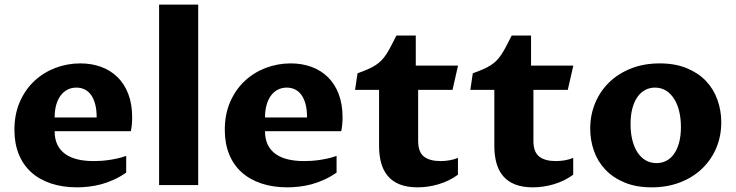

<svg xmlns="http://www.w3.org/2000/svg" viewBox="-20 -802 3188 832"><path d="M526.9 -54.2Q500.5 -35.6 472.9 -23.2Q445.3 -10.7 418 -3.4Q390.6 3.9 364.3 6.8Q337.9 9.8 313.5 9.8Q251 9.8 200.7 -7.1Q150.4 -23.9 115.2 -55.7Q80.1 -87.4 61.3 -133.8Q42.5 -180.2 42.5 -239.7Q42.5 -307.1 65.9 -360.6Q89.4 -414.1 128.7 -450.9Q168 -487.8 219.7 -507.6Q271.5 -527.3 328.1 -527.3Q377 -527.3 418.2 -512.2Q459.5 -497.1 489.5 -467.5Q519.5 -438 536.1 -394.3Q552.7 -350.6 552.7 -293.5Q552.7 -274.9 551 -259.3Q549.3 -243.7 546.9 -233.4H216.8Q216.8 -199.2 228.8 -174.8Q240.7 -150.4 262.9 -134.5Q285.2 -118.7 316.4 -111.3Q347.7 -104 386.2 -104Q399.9 -104 416.7 -105Q433.6 -106 451.9 -108.6Q470.2 -111.3 489.3 -115.5Q508.3 -119.6 526.9 -126.5ZM398.9 -293Q398.9 -326.7 392.3 -351.1Q385.7 -375.5 374 -391.4Q362.3 -407.2 346.2 -414.8Q330.1 -422.4 311 -422.4Q290 -422.4 272.7 -413.6Q255.4 -404.8 242.9 -388.2Q230.5 -371.6 223.6 -347.7Q216.8 -323.7 216.8 -293Z M669.4 -782.2H838.9V0H669.4Z M1438.5 -54.2Q1412.1 -35.6 1384.5 -23.2Q1356.9 -10.7 1329.6 -3.4Q1302.2 3.9 1275.9 6.8Q1249.5 9.8 1225.1 9.8Q1162.6 9.8 1112.3 -7.1Q1062 -23.9 1026.9 -55.7Q991.7 -87.4 972.9 -133.8Q954.1 -180.2 954.1 -239.7Q954.1 -307.1 977.5 -360.6Q1001 -414.1 1040.3 -450.9Q1079.6 -487.8 1131.3 -507.6Q1183.1 -527.3 1239.7 -527.3Q1288.6 -527.3 1329.8 -512.2Q1371.1 -497.1 1401.1 -467.5Q1431.2 -438 1447.8 -394.3Q1464.4 -350.6 1464.4 -293.5Q1464.4 -274.9 1462.6 -259.3Q1460.9 -243.7 1458.5 -233.4H1128.4Q1128.4 -199.2 1140.4 -174.8Q1152.3 -150.4 1174.6 -134.5Q1196.8 -118.7 1228 -111.3Q1259.3 -104 1297.9 -104Q1311.5 -104 1328.4 -105Q1345.2 -106 1363.5 -108.6Q1381.8 -111.3 1400.9 -115.5Q1419.9 -119.6 1438.5 -126.5ZM1310.5 -293Q1310.5 -326.7 1304 -351.1Q1297.4 -375.5 1285.6 -391.4Q1273.9 -407.2 1257.8 -414.8Q1241.7 -422.4 1222.7 -422.4Q1201.7 -422.4 1184.3 -413.6Q1167 -404.8 1154.5 -388.2Q1142.1 -371.6 1135.3 -347.7Q1128.4 -323.7 1128.4 -293Z M1622.6 -412.6H1518.6L1529.3 -484.4Q1555.2 -493.7 1574.2 -502Q1593.3 -510.3 1607.7 -519.8Q1622.1 -529.3 1633.1 -540.5Q1644 -551.8 1654.1 -567.1Q1664.1 -582.5 1674.3 -602.1Q1684.6 -621.6 1697.8 -647.9H1781.7V-517.6H1964.8L1940.9 -412.6H1792V-191.4Q1792 -143.1 1817.1 -123.5Q1842.3 -104 1889.2 -104Q1907.7 -104 1927 -107.2Q1946.3 -110.4 1964.4 -117.7V-44.9Q1926.3 -17.1 1880.6 -3.7Q1835 9.8 1789.6 9.8Q1744.6 9.8 1712.9 -2.7Q1681.2 -15.1 1661.1 -38.6Q1641.1 -62 1631.8 -95.2Q1622.6 -128.4 1622.6 -169.9Z M2122.1 -412.6H2018.1L2028.8 -484.4Q2054.7 -493.7 2073.7 -502Q2092.8 -510.3 2107.2 -519.8Q2121.6 -529.3 2132.6 -540.5Q2143.6 -551.8 2153.6 -567.1Q2163.6 -582.5 2173.8 -602.1Q2184.1 -621.6 2197.3 -647.9H2281.2V-517.6H2464.4L2440.4 -412.6H2291.5V-191.4Q2291.5 -143.1 2316.7 -123.5Q2341.8 -104 2388.7 -104Q2407.2 -104 2426.5 -107.2Q2445.8 -110.4 2463.9 -117.7V-44.9Q2425.8 -17.1 2380.1 -3.7Q2334.5 9.8 2289.1 9.8Q2244.1 9.8 2212.4 -2.7Q2180.7 -15.1 2160.6 -38.6Q2140.6 -62 2131.3 -95.2Q2122.1 -128.4 2122.1 -169.9Z M2803.7 9.8Q2736.8 9.8 2686.8 -11Q2636.7 -31.7 2603.5 -66.7Q2570.3 -101.6 2554 -147.7Q2537.6 -193.8 2537.6 -244.6Q2537.6 -303.7 2559.1 -355.5Q2580.6 -407.2 2619.9 -445.3Q2659.2 -483.4 2714.8 -505.4Q2770.5 -527.3 2838.9 -527.3Q2905.3 -527.3 2955.3 -506.8Q3005.4 -486.3 3038.6 -451.7Q3071.8 -417 3088.6 -370.4Q3105.5 -323.7 3105.5 -272Q3105.5 -211.4 3083.5 -159.9Q3061.5 -108.4 3021.7 -70.6Q2981.9 -32.7 2926.5 -11.5Q2871.1 9.8 2803.7 9.8ZM2824.7 -95.2Q2847.7 -95.2 2866.9 -105Q2886.2 -114.7 2900.4 -134.5Q2914.6 -154.3 2922.6 -183.6Q2930.7 -212.9 2930.7 -252Q2930.7 -288.6 2923.1 -319.8Q2915.5 -351.1 2901.1 -373.8Q2886.7 -396.5 2866 -409.4Q2845.2 -422.4 2818.4 -422.4Q2794.9 -422.4 2775.4 -411.9Q2755.9 -401.4 2741.9 -381.3Q2728 -361.3 2720.2 -332Q2712.4 -302.7 2712.4 -264.6Q2712.4 -226.1 2720.2 -194.8Q2728 -163.6 2742.7 -141.4Q2757.3 -119.1 2778.1 -107.2Q2798.8 -95.2 2824.7 -95.2Z"/></svg>

Font: Proza Libre
Style: Bold
Weight: 700
Designer: Jasper de Waard
Foundry: Jasper de Waard
Version: Version 1.000; ttfautohint (v1.4.1.8-43bc)